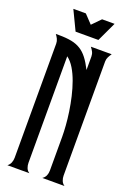

<svg xmlns="http://www.w3.org/2000/svg" viewBox="-158 -883 634 938"><g transform="rotate(20 159.5 -414.0)"><path d="M192.4 0Q204.6 -8.3 209.7 -20.3Q214.8 -32.2 214.8 -46.4V-223.1Q214.8 -247.1 212.4 -280Q210 -313 204.6 -349.9Q199.2 -386.7 190.4 -424.6Q181.6 -462.4 169.4 -496.3Q157.2 -530.3 140.9 -557.4Q124.5 -584.5 103.5 -600.1V-46.4Q103.5 -33.2 108.2 -20.5Q112.8 -7.8 125 0H10.7Q22 -8.3 26.9 -20.8Q31.7 -33.2 31.7 -46.4V-639.6Q31.7 -652.3 26.4 -663.3Q21 -674.3 13.7 -683.6H30.8Q68.4 -683.6 95.5 -678.2Q122.6 -672.9 143.3 -659.9Q164.1 -647 180.9 -625Q197.8 -603 214.8 -569.3V-639.6Q214.8 -652.3 209.2 -663.3Q203.6 -674.3 195.8 -683.6H304.2Q297.4 -674.3 291.7 -663.3Q286.1 -652.3 286.1 -639.6V-46.4Q286.1 -33.2 291 -20.5Q295.9 -7.8 307.6 0ZM219.2 -727.1H100.6L52.2 -828.1H117.2L158.7 -784.2L201.7 -828.1H266.6Z"/></g></svg>

Font: XAYAX
Style: Regular
Weight: 400
Designer: Peter Wiegel
Foundry: Peter Wiegel
Version: Version 1.000 2009 initial release